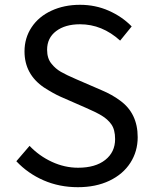

<svg xmlns="http://www.w3.org/2000/svg" viewBox="-20 -766 636 799"><path d="M48 -95 103 -159Q143 -117 196 -92.5Q249 -68 305 -68Q377 -68 418 -100.5Q459 -133 459 -187Q459 -227 443 -249Q428 -270 403 -285Q378 -300 336 -318L231 -364Q202 -377 163 -402Q82 -457 82 -552Q82 -608 111.5 -652.5Q141 -697 194 -721.5Q247 -746 313 -746Q377 -746 432.5 -721.5Q488 -697 528 -656L480 -597Q405 -665 313 -665Q251 -665 213.5 -636.5Q176 -608 176 -559Q176 -522 195 -500Q211 -480 233.5 -467Q256 -454 298 -436L402 -391Q447 -372 479 -348Q553 -295 553 -195Q553 -136 522.5 -88.5Q492 -41 435.5 -14Q379 13 304 13Q227 13 161.5 -15.5Q96 -44 48 -95Z"/></svg>

Font: Merged Yaku Han JP
Style: Regular
Weight: 400
Designer: Ryoko NISHIZUKA 西塚涼子 (kana, bopomofo & ideographs); Paul D. Hunt (Latin, Greek & Cyrillic); Sandoll Communications 산돌커뮤니
Foundry: Adobe
Version: Version 2.004